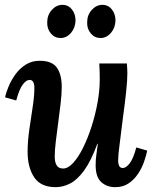

<svg xmlns="http://www.w3.org/2000/svg" viewBox="-20 -762 636 793"><path d="M210 11Q148 11 121 -30Q94 -71 94 -135Q94 -178 101 -226.5Q108 -275 115 -320.5Q122 -366 122 -399Q122 -432 102 -432Q89 -432 74.5 -413.5Q60 -395 47 -347L1 -360Q5 -380 16 -406Q27 -432 44.5 -456Q62 -480 87 -495.5Q112 -511 144 -511Q195 -511 215 -482.5Q235 -454 235 -403Q235 -374 230.5 -335.5Q226 -297 220.5 -256Q215 -215 210.5 -178Q206 -141 206 -115Q206 -94 213.5 -80Q221 -66 241 -66Q261 -66 282.5 -89.5Q304 -113 323.5 -152.5Q343 -192 358.5 -240.5Q374 -289 383 -339Q392 -389 392 -434Q392 -448 391.5 -468Q391 -488 390 -500H504Q505 -484 505.5 -476.5Q506 -469 506 -459Q506 -430 501 -383Q496 -336 487 -270Q478 -195 473 -157.5Q468 -120 468 -100Q468 -68 487 -68Q500 -68 515 -86.5Q530 -105 543 -153L588 -140Q584 -120 575 -94Q566 -68 550 -44Q534 -20 511 -4.5Q488 11 456 11Q421 11 398 -10Q375 -31 375 -80Q375 -102 378 -123Q381 -144 384 -168H382Q356 -97 327.5 -58Q299 -19 269.5 -4Q240 11 210 11ZM395 -605Q371 -605 355 -624Q339 -643 340 -670Q340 -700 359 -721Q378 -742 403 -742Q427 -742 442 -723Q457 -704 457 -677Q456 -647 438 -626Q420 -605 395 -605ZM230 -605Q206 -605 190 -624Q174 -643 175 -670Q175 -700 194 -721Q213 -742 238 -742Q262 -742 277 -723Q292 -704 292 -677Q291 -647 273 -626Q255 -605 230 -605Z"/></svg>

Font: Lora SemiBold
Style: Italic
Weight: 600
Italic angle: -3°
Designer: Olga Karpushina, Alexei Vanyashin (Cyrillic)
Foundry: Cyreal
Version: Version 3.011; ttfautohint (v1.8.4.7-5d5b)